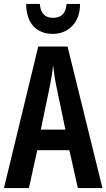

<svg xmlns="http://www.w3.org/2000/svg" viewBox="-20 -949 537 969"><path d="M373 0 330 -191H168L126 0H0L173 -714H321L497 0ZM267 -501Q260 -533 255.5 -563.5Q251 -594 248 -619Q243 -568 229 -502L186 -295H310ZM384 -929Q384 -859 345 -818.5Q306 -778 246 -778Q186 -778 149.5 -816Q113 -854 112 -929H181Q186 -859 248 -859Q278 -859 295.5 -875.5Q313 -892 316 -929Z"/></svg>

Font: Noto Sans Khmer UI ExtraCondensed SemiBold
Style: Regular
Weight: 600
Width: 2
Designer: Danh Hong and the Monotype Design Team
Foundry: Monotype Imaging Inc.
Version: Version 2.002; ttfautohint (v1.8.4.7-5d5b)